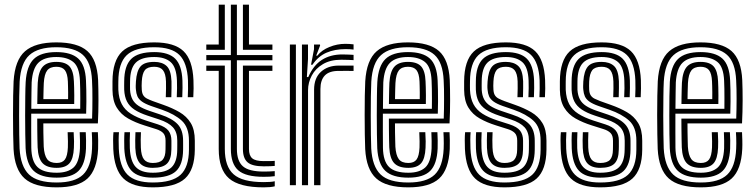

<svg xmlns="http://www.w3.org/2000/svg" viewBox="-20 -790 3218 819"><path d="M221.8 9.2Q127.2 9.2 84.9 -28.9Q42.5 -67 37.8 -154.2Q36.8 -178 36.1 -216.9Q35.5 -255.8 35.5 -299.2Q35.5 -342.8 36.1 -381.4Q36.8 -420 38 -443.2Q43.5 -533.8 86.9 -571.5Q130.2 -609.2 220.2 -609.2Q311 -609.2 352.6 -572.2Q394.2 -535.2 398.5 -448.5Q399.2 -429.5 399.6 -407.5Q400 -385.5 400 -361.5Q400 -337.5 399.4 -312.6Q398.8 -287.8 397.5 -263.5H164.8Q164.8 -244.8 165 -225.5Q165.2 -206.2 165.8 -190.2Q166.2 -174.2 166.5 -164.5Q168.8 -127.8 181.1 -111.2Q193.5 -94.8 221.8 -94.8Q246 -94.8 256.9 -109.6Q267.8 -124.5 269.5 -160.8Q270 -170.2 269.8 -187Q269.5 -203.8 268.5 -226.2H294.2Q295.5 -204.2 295.8 -187Q296 -169.8 295.2 -159.5Q293.2 -113 276.2 -93.5Q259.2 -74 221.8 -74Q180.2 -74 161.5 -94.1Q142.8 -114.2 140.5 -161.5Q140 -175.5 139.6 -195.4Q139.2 -215.2 139 -238.2Q138.8 -261.2 138.8 -284.2H372.8Q373.5 -304.5 373.9 -325.9Q374.2 -347.2 374.2 -368.5Q374.2 -389.8 373.9 -409.8Q373.5 -429.8 372.5 -447.2Q369 -524 333.2 -556.2Q297.5 -588.5 220.2 -588.5Q142.2 -588.5 105.4 -555Q68.5 -521.5 63.8 -441.8Q62.5 -417.5 62 -378.2Q61.5 -339 61.5 -295.9Q61.5 -252.8 62.1 -215.2Q62.8 -177.8 63.5 -157Q67.8 -80 103.5 -45.8Q139.2 -11.5 221.8 -11.5Q299.2 -11.5 334.1 -44.9Q369 -78.2 372.5 -155.5Q373 -166.5 373 -178.5Q373 -190.5 372.6 -202.8Q372.2 -215 371.5 -226.2H397.5Q398.2 -210.5 398.8 -191.1Q399.2 -171.8 398.5 -154.5Q394.2 -66.5 353.4 -28.6Q312.5 9.2 221.8 9.2ZM221.8 -32.2Q154.8 -32.2 123.9 -61Q93 -89.8 89.2 -157.8Q88.2 -179.5 87.8 -217Q87.2 -254.5 87.2 -297.4Q87.2 -340.2 87.8 -378.6Q88.2 -417 89.5 -440.2Q93.8 -508.8 124.1 -538.2Q154.5 -567.8 220.2 -567.8Q283.2 -567.8 313.5 -540.4Q343.8 -513 346.8 -446.5Q347.8 -428.2 348.1 -405.5Q348.5 -382.8 348.5 -357.2Q348.5 -331.8 347.5 -305H113.2Q113 -260.8 113.1 -227Q113.2 -193.2 113.5 -159.8Q114.5 -102.5 139.4 -77.9Q164.2 -53.2 221.8 -53.2Q269.2 -53.2 293.8 -75.5Q318.2 -97.8 321 -157Q321.5 -171.8 321.2 -189.1Q321 -206.5 320 -226.2H345.8Q346.8 -208.5 347.1 -190.8Q347.5 -173 346.8 -156.2Q343.8 -89.5 314.9 -60.9Q286 -32.2 221.8 -32.2ZM113.5 -325.8H322.2Q322.5 -349.5 322.5 -370.9Q322.5 -392.2 322.1 -411.2Q321.8 -430.2 321 -446Q318.5 -504.5 292.6 -525.6Q266.8 -546.8 220.2 -546.8Q168.2 -546.8 143.5 -522.1Q118.8 -497.5 115 -438.5Q114.8 -426.5 114.2 -394.9Q113.8 -363.2 113.5 -325.8ZM139 -346.5Q139.2 -362 139.5 -378.8Q139.8 -395.5 140.1 -410.8Q140.5 -426 141 -437Q144 -485.2 162.4 -505.6Q180.8 -526 220.2 -526Q259.2 -526 276.4 -506.8Q293.5 -487.5 295.2 -443.5Q295.8 -433 296.2 -417.2Q296.8 -401.5 296.8 -383.1Q296.8 -364.8 296.5 -346.5ZM165 -367.2H270.5Q270.8 -381.8 270.6 -396.1Q270.5 -410.5 270.1 -422.8Q269.8 -435 269.5 -442.5Q268 -476.2 256.6 -490.8Q245.2 -505.2 220.2 -505.2Q193.5 -505.2 181.2 -489.4Q169 -473.5 166.8 -435.8Q166.5 -427 166.1 -416.8Q165.8 -406.5 165.5 -394.2Q165.2 -382 165 -367.2Z M631.8 9.2Q545.5 9.2 506.4 -28.8Q467.2 -66.8 463.2 -154.5Q462.5 -172 462.5 -191.8Q462.5 -211.5 464 -226.2H487.5Q486.2 -212.2 486.1 -193Q486 -173.8 486.8 -156Q490.2 -78.5 523.9 -45Q557.5 -11.5 631.8 -11.5Q714.2 -11.5 749.9 -44.1Q785.5 -76.8 786 -151.2Q786 -157.8 786 -164.1Q786 -170.5 786 -177Q786 -183.5 786 -190Q786 -247.2 755.4 -275.2Q724.8 -303.2 670.8 -322L624.2 -338Q598.5 -347.2 585 -357.1Q571.5 -367 566.2 -379.1Q561 -391.2 559.8 -407Q558.8 -414.5 559 -423.9Q559.2 -433.2 559.8 -442.5Q562.8 -487.2 579.4 -506.6Q596 -526 637.8 -526Q671.8 -526 690.6 -508.6Q709.5 -491.2 711.5 -443.8Q712 -432.5 711.6 -414.2Q711.2 -396 710.8 -375.5H687.2Q688 -395 688.2 -412.5Q688.5 -430 688 -442.8Q686.8 -476.2 674.9 -490.8Q663 -505.2 637.8 -505.2Q609.5 -505.2 598 -490.8Q586.5 -476.2 584.8 -442.5Q584.2 -432.8 584.2 -424.1Q584.2 -415.5 584.8 -407Q585.8 -391.5 591.6 -382.9Q597.5 -374.2 607.8 -369.1Q618 -364 631.8 -358.8L676.8 -342.8Q715.5 -329.2 745.8 -311.6Q776 -294 793.5 -265.5Q811 -237 811 -190Q811 -183.2 811 -176.9Q811 -170.5 811 -164.1Q811 -157.8 811 -151.2Q810.2 -66 769.1 -28.4Q728 9.2 631.8 9.2ZM631.8 -32.2Q569.2 -32.2 541.2 -61.5Q513.2 -90.8 510.2 -157Q509.8 -171.8 509.8 -191Q509.8 -210.2 511 -226.2H534.5Q533.5 -210.2 533.4 -191.4Q533.2 -172.5 533.8 -158.2Q536.2 -102 559.1 -77.6Q582 -53.2 631.8 -53.2Q688 -53.2 711.8 -76.4Q735.5 -99.5 736 -151.2Q736.2 -161.8 736.2 -171Q736.2 -180.2 736.2 -190Q736.2 -226.2 717.8 -246.8Q699.2 -267.2 658.8 -280.5L610 -296.5Q574.8 -308.2 553.2 -322.6Q531.8 -337 521.5 -357.2Q511.2 -377.5 509.8 -406.8Q509.5 -416.5 509.6 -425.5Q509.8 -434.5 509.8 -442.8Q510 -509.2 539.6 -538.5Q569.2 -567.8 637.8 -567.8Q699.2 -567.8 727.4 -539.6Q755.5 -511.5 758.2 -446.8Q758.8 -432 758.6 -414.9Q758.5 -397.8 757.5 -375.5H734Q735 -397 735.2 -413.5Q735.5 -430 734.8 -446.2Q732.5 -503.5 708 -525.1Q683.5 -546.8 637.8 -546.8Q582.8 -546.8 558.9 -522.5Q535 -498.2 534.8 -442.8Q534.8 -434 534.6 -425Q534.5 -416 534.8 -406.8Q536.2 -383 544.9 -366.5Q553.5 -350 571.1 -338.5Q588.8 -327 617.2 -317.2L664.8 -301.2Q714.5 -284.8 737.8 -260.1Q761 -235.5 761 -190Q761 -180.2 761.1 -170.5Q761.2 -160.8 761 -151.2Q760.5 -88 730.9 -60.1Q701.2 -32.2 631.8 -32.2ZM631.8 -74Q594.2 -74 576.8 -93.6Q559.2 -113.2 557.2 -159.2Q556.8 -172.8 556.8 -190.9Q556.8 -209 557.8 -226.2H581.2Q580.2 -210.2 580.2 -192.8Q580.2 -175.2 580.8 -161Q582.2 -125.2 594.2 -110Q606.2 -94.8 631.8 -94.8Q661 -94.8 673.4 -108.2Q685.8 -121.8 686 -151.5Q686.2 -161.8 686.2 -171Q686.2 -180.2 686.2 -190Q686.2 -212.2 675.8 -222.8Q665.2 -233.2 646.8 -239L595.5 -255.2Q557.2 -267.2 526.6 -284.5Q496 -301.8 478.1 -330.9Q460.2 -360 459.8 -406.8Q459.8 -416.8 459.8 -425.9Q459.8 -435 459.8 -442.8Q460.2 -531.8 501.2 -570.5Q542.2 -609.2 637.8 -609.2Q723.8 -609.2 762.6 -572Q801.5 -534.8 805.2 -448.5Q806 -432 805.8 -412.6Q805.5 -393.2 804.5 -375.5H781Q781.8 -391.2 782.1 -411.1Q782.5 -431 781.8 -447.2Q778.5 -523 745 -555.8Q711.5 -588.5 637.8 -588.5Q555.8 -588.5 520.4 -554.5Q485 -520.5 484.8 -442.8Q484.8 -434 484.6 -425Q484.5 -416 484.8 -406.8Q486.5 -370.2 499.5 -345.8Q512.5 -321.2 538.1 -304.9Q563.8 -288.5 602.8 -275.8L652.8 -259.8Q686 -249 698.6 -232.5Q711.2 -216 711.2 -190Q711.2 -183.5 711.2 -177.2Q711.2 -171 711.2 -164.8Q711.2 -158.5 711 -151.5Q710.5 -110.2 692.4 -92.1Q674.2 -74 631.8 -74Z M1104.8 -35.8Q1027.8 -35.8 996.2 -63.6Q964.8 -91.5 964.8 -154.5V-532.8H860V-555H964.8V-770H990.5V-555H1142V-532.8H990.5V-154.5Q990.5 -103 1016.2 -80.6Q1042 -58.2 1104.8 -58.2Q1116.5 -58.2 1128 -58.6Q1139.5 -59 1152 -60V-38.5Q1142 -37 1130.6 -36.4Q1119.2 -35.8 1104.8 -35.8ZM1104.8 9.2Q1001.2 9.2 957.1 -28.8Q913 -66.8 913 -154.5V-487.8H860V-510.2H939V-154.5Q939 -79.5 976.6 -46.4Q1014.2 -13.2 1104.8 -13.2Q1119.5 -13.2 1131.1 -14Q1142.8 -14.8 1152 -16.8V4.8Q1134.2 9.2 1104.8 9.2ZM1104.8 -80.5Q1056 -80.5 1036.1 -97.6Q1016.2 -114.8 1016.2 -154.5V-510.2H1142V-487.8H1042V-154.5Q1042 -126.5 1056 -114.6Q1070 -102.8 1104.8 -102.8Q1125.5 -102.8 1136.9 -103Q1148.2 -103.2 1152 -103.8V-82.2Q1144.5 -81.5 1133.5 -81Q1122.5 -80.5 1104.8 -80.5ZM860 -577.5V-600H913V-770H939V-577.5ZM1016.2 -577.5V-770H1042V-600H1142V-577.5Z M1268 0V-600H1293.8V-538L1289 -461.2H1295Q1316.8 -511.5 1353.1 -534.6Q1389.5 -557.8 1440.5 -557.8Q1454 -557.8 1468 -557.1Q1482 -556.5 1488.2 -556V-533.5Q1480.8 -534 1465.4 -534.6Q1450 -535.2 1435.8 -535.2Q1389.2 -535.2 1357.6 -516.5Q1326 -497.8 1310 -468Q1294 -438.2 1294 -405.2V0ZM1216.5 0V-600H1242.2V0ZM1319.8 0V-407.5Q1319.8 -457.2 1349.1 -483.8Q1378.5 -510.2 1424 -510.2Q1440.2 -510.2 1456.8 -510.2Q1473.2 -510.2 1488.2 -510.2V-487.5Q1473.5 -487.8 1456.2 -487.6Q1439 -487.5 1424 -487.5Q1384.2 -487.5 1365.5 -467.9Q1346.8 -448.2 1346.8 -410.2V0ZM1306.8 -514 1319.5 -580.2V-600H1345L1345.5 -596L1328.8 -552.5H1333.5Q1352.2 -576.2 1385.2 -589.6Q1418.2 -603 1452.5 -603Q1460.2 -603 1469.9 -602.5Q1479.5 -602 1488.2 -600.8V-578.5Q1480.8 -579.5 1472.4 -580Q1464 -580.5 1454.2 -580.5Q1407.8 -580.5 1372.6 -565.2Q1337.5 -550 1313 -514Z M1721.8 9.2Q1627.2 9.2 1584.9 -28.9Q1542.5 -67 1537.8 -154.2Q1536.8 -178 1536.1 -216.9Q1535.5 -255.8 1535.5 -299.2Q1535.5 -342.8 1536.1 -381.4Q1536.8 -420 1538 -443.2Q1543.5 -533.8 1586.9 -571.5Q1630.2 -609.2 1720.2 -609.2Q1811 -609.2 1852.6 -572.2Q1894.2 -535.2 1898.5 -448.5Q1899.2 -429.5 1899.6 -407.5Q1900 -385.5 1900 -361.5Q1900 -337.5 1899.4 -312.6Q1898.8 -287.8 1897.5 -263.5H1664.8Q1664.8 -244.8 1665 -225.5Q1665.2 -206.2 1665.8 -190.2Q1666.2 -174.2 1666.5 -164.5Q1668.8 -127.8 1681.1 -111.2Q1693.5 -94.8 1721.8 -94.8Q1746 -94.8 1756.9 -109.6Q1767.8 -124.5 1769.5 -160.8Q1770 -170.2 1769.8 -187Q1769.5 -203.8 1768.5 -226.2H1794.2Q1795.5 -204.2 1795.8 -187Q1796 -169.8 1795.2 -159.5Q1793.2 -113 1776.2 -93.5Q1759.2 -74 1721.8 -74Q1680.2 -74 1661.5 -94.1Q1642.8 -114.2 1640.5 -161.5Q1640 -175.5 1639.6 -195.4Q1639.2 -215.2 1639 -238.2Q1638.8 -261.2 1638.8 -284.2H1872.8Q1873.5 -304.5 1873.9 -325.9Q1874.2 -347.2 1874.2 -368.5Q1874.2 -389.8 1873.9 -409.8Q1873.5 -429.8 1872.5 -447.2Q1869 -524 1833.2 -556.2Q1797.5 -588.5 1720.2 -588.5Q1642.2 -588.5 1605.4 -555Q1568.5 -521.5 1563.8 -441.8Q1562.5 -417.5 1562 -378.2Q1561.5 -339 1561.5 -295.9Q1561.5 -252.8 1562.1 -215.2Q1562.8 -177.8 1563.5 -157Q1567.8 -80 1603.5 -45.8Q1639.2 -11.5 1721.8 -11.5Q1799.2 -11.5 1834.1 -44.9Q1869 -78.2 1872.5 -155.5Q1873 -166.5 1873 -178.5Q1873 -190.5 1872.6 -202.8Q1872.2 -215 1871.5 -226.2H1897.5Q1898.2 -210.5 1898.8 -191.1Q1899.2 -171.8 1898.5 -154.5Q1894.2 -66.5 1853.4 -28.6Q1812.5 9.2 1721.8 9.2ZM1721.8 -32.2Q1654.8 -32.2 1623.9 -61Q1593 -89.8 1589.2 -157.8Q1588.2 -179.5 1587.8 -217Q1587.2 -254.5 1587.2 -297.4Q1587.2 -340.2 1587.8 -378.6Q1588.2 -417 1589.5 -440.2Q1593.8 -508.8 1624.1 -538.2Q1654.5 -567.8 1720.2 -567.8Q1783.2 -567.8 1813.5 -540.4Q1843.8 -513 1846.8 -446.5Q1847.8 -428.2 1848.1 -405.5Q1848.5 -382.8 1848.5 -357.2Q1848.5 -331.8 1847.5 -305H1613.2Q1613 -260.8 1613.1 -227Q1613.2 -193.2 1613.5 -159.8Q1614.5 -102.5 1639.4 -77.9Q1664.2 -53.2 1721.8 -53.2Q1769.2 -53.2 1793.8 -75.5Q1818.2 -97.8 1821 -157Q1821.5 -171.8 1821.2 -189.1Q1821 -206.5 1820 -226.2H1845.8Q1846.8 -208.5 1847.1 -190.8Q1847.5 -173 1846.8 -156.2Q1843.8 -89.5 1814.9 -60.9Q1786 -32.2 1721.8 -32.2ZM1613.5 -325.8H1822.2Q1822.5 -349.5 1822.5 -370.9Q1822.5 -392.2 1822.1 -411.2Q1821.8 -430.2 1821 -446Q1818.5 -504.5 1792.6 -525.6Q1766.8 -546.8 1720.2 -546.8Q1668.2 -546.8 1643.5 -522.1Q1618.8 -497.5 1615 -438.5Q1614.8 -426.5 1614.2 -394.9Q1613.8 -363.2 1613.5 -325.8ZM1639 -346.5Q1639.2 -362 1639.5 -378.8Q1639.8 -395.5 1640.1 -410.8Q1640.5 -426 1641 -437Q1644 -485.2 1662.4 -505.6Q1680.8 -526 1720.2 -526Q1759.2 -526 1776.4 -506.8Q1793.5 -487.5 1795.2 -443.5Q1795.8 -433 1796.2 -417.2Q1796.8 -401.5 1796.8 -383.1Q1796.8 -364.8 1796.5 -346.5ZM1665 -367.2H1770.5Q1770.8 -381.8 1770.6 -396.1Q1770.5 -410.5 1770.1 -422.8Q1769.8 -435 1769.5 -442.5Q1768 -476.2 1756.6 -490.8Q1745.2 -505.2 1720.2 -505.2Q1693.5 -505.2 1681.2 -489.4Q1669 -473.5 1666.8 -435.8Q1666.5 -427 1666.1 -416.8Q1665.8 -406.5 1665.5 -394.2Q1665.2 -382 1665 -367.2Z M2131.8 9.2Q2045.5 9.2 2006.4 -28.8Q1967.2 -66.8 1963.2 -154.5Q1962.5 -172 1962.5 -191.8Q1962.5 -211.5 1964 -226.2H1987.5Q1986.2 -212.2 1986.1 -193Q1986 -173.8 1986.8 -156Q1990.2 -78.5 2023.9 -45Q2057.5 -11.5 2131.8 -11.5Q2214.2 -11.5 2249.9 -44.1Q2285.5 -76.8 2286 -151.2Q2286 -157.8 2286 -164.1Q2286 -170.5 2286 -177Q2286 -183.5 2286 -190Q2286 -247.2 2255.4 -275.2Q2224.8 -303.2 2170.8 -322L2124.2 -338Q2098.5 -347.2 2085 -357.1Q2071.5 -367 2066.2 -379.1Q2061 -391.2 2059.8 -407Q2058.8 -414.5 2059 -423.9Q2059.2 -433.2 2059.8 -442.5Q2062.8 -487.2 2079.4 -506.6Q2096 -526 2137.8 -526Q2171.8 -526 2190.6 -508.6Q2209.5 -491.2 2211.5 -443.8Q2212 -432.5 2211.6 -414.2Q2211.2 -396 2210.8 -375.5H2187.2Q2188 -395 2188.2 -412.5Q2188.5 -430 2188 -442.8Q2186.8 -476.2 2174.9 -490.8Q2163 -505.2 2137.8 -505.2Q2109.5 -505.2 2098 -490.8Q2086.5 -476.2 2084.8 -442.5Q2084.2 -432.8 2084.2 -424.1Q2084.2 -415.5 2084.8 -407Q2085.8 -391.5 2091.6 -382.9Q2097.5 -374.2 2107.8 -369.1Q2118 -364 2131.8 -358.8L2176.8 -342.8Q2215.5 -329.2 2245.8 -311.6Q2276 -294 2293.5 -265.5Q2311 -237 2311 -190Q2311 -183.2 2311 -176.9Q2311 -170.5 2311 -164.1Q2311 -157.8 2311 -151.2Q2310.2 -66 2269.1 -28.4Q2228 9.2 2131.8 9.2ZM2131.8 -32.2Q2069.2 -32.2 2041.2 -61.5Q2013.2 -90.8 2010.2 -157Q2009.8 -171.8 2009.8 -191Q2009.8 -210.2 2011 -226.2H2034.5Q2033.5 -210.2 2033.4 -191.4Q2033.2 -172.5 2033.8 -158.2Q2036.2 -102 2059.1 -77.6Q2082 -53.2 2131.8 -53.2Q2188 -53.2 2211.8 -76.4Q2235.5 -99.5 2236 -151.2Q2236.2 -161.8 2236.2 -171Q2236.2 -180.2 2236.2 -190Q2236.2 -226.2 2217.8 -246.8Q2199.2 -267.2 2158.8 -280.5L2110 -296.5Q2074.8 -308.2 2053.2 -322.6Q2031.8 -337 2021.5 -357.2Q2011.2 -377.5 2009.8 -406.8Q2009.5 -416.5 2009.6 -425.5Q2009.8 -434.5 2009.8 -442.8Q2010 -509.2 2039.6 -538.5Q2069.2 -567.8 2137.8 -567.8Q2199.2 -567.8 2227.4 -539.6Q2255.5 -511.5 2258.2 -446.8Q2258.8 -432 2258.6 -414.9Q2258.5 -397.8 2257.5 -375.5H2234Q2235 -397 2235.2 -413.5Q2235.5 -430 2234.8 -446.2Q2232.5 -503.5 2208 -525.1Q2183.5 -546.8 2137.8 -546.8Q2082.8 -546.8 2058.9 -522.5Q2035 -498.2 2034.8 -442.8Q2034.8 -434 2034.6 -425Q2034.5 -416 2034.8 -406.8Q2036.2 -383 2044.9 -366.5Q2053.5 -350 2071.1 -338.5Q2088.8 -327 2117.2 -317.2L2164.8 -301.2Q2214.5 -284.8 2237.8 -260.1Q2261 -235.5 2261 -190Q2261 -180.2 2261.1 -170.5Q2261.2 -160.8 2261 -151.2Q2260.5 -88 2230.9 -60.1Q2201.2 -32.2 2131.8 -32.2ZM2131.8 -74Q2094.2 -74 2076.8 -93.6Q2059.2 -113.2 2057.2 -159.2Q2056.8 -172.8 2056.8 -190.9Q2056.8 -209 2057.8 -226.2H2081.2Q2080.2 -210.2 2080.2 -192.8Q2080.2 -175.2 2080.8 -161Q2082.2 -125.2 2094.2 -110Q2106.2 -94.8 2131.8 -94.8Q2161 -94.8 2173.4 -108.2Q2185.8 -121.8 2186 -151.5Q2186.2 -161.8 2186.2 -171Q2186.2 -180.2 2186.2 -190Q2186.2 -212.2 2175.8 -222.8Q2165.2 -233.2 2146.8 -239L2095.5 -255.2Q2057.2 -267.2 2026.6 -284.5Q1996 -301.8 1978.1 -330.9Q1960.2 -360 1959.8 -406.8Q1959.8 -416.8 1959.8 -425.9Q1959.8 -435 1959.8 -442.8Q1960.2 -531.8 2001.2 -570.5Q2042.2 -609.2 2137.8 -609.2Q2223.8 -609.2 2262.6 -572Q2301.5 -534.8 2305.2 -448.5Q2306 -432 2305.8 -412.6Q2305.5 -393.2 2304.5 -375.5H2281Q2281.8 -391.2 2282.1 -411.1Q2282.5 -431 2281.8 -447.2Q2278.5 -523 2245 -555.8Q2211.5 -588.5 2137.8 -588.5Q2055.8 -588.5 2020.4 -554.5Q1985 -520.5 1984.8 -442.8Q1984.8 -434 1984.6 -425Q1984.5 -416 1984.8 -406.8Q1986.5 -370.2 1999.5 -345.8Q2012.5 -321.2 2038.1 -304.9Q2063.8 -288.5 2102.8 -275.8L2152.8 -259.8Q2186 -249 2198.6 -232.5Q2211.2 -216 2211.2 -190Q2211.2 -183.5 2211.2 -177.2Q2211.2 -171 2211.2 -164.8Q2211.2 -158.5 2211 -151.5Q2210.5 -110.2 2192.4 -92.1Q2174.2 -74 2131.8 -74Z M2540.2 9.2Q2454 9.2 2414.9 -28.8Q2375.8 -66.8 2371.8 -154.5Q2371 -172 2371 -191.8Q2371 -211.5 2372.5 -226.2H2396Q2394.8 -212.2 2394.6 -193Q2394.5 -173.8 2395.2 -156Q2398.8 -78.5 2432.4 -45Q2466 -11.5 2540.2 -11.5Q2622.8 -11.5 2658.4 -44.1Q2694 -76.8 2694.5 -151.2Q2694.5 -157.8 2694.5 -164.1Q2694.5 -170.5 2694.5 -177Q2694.5 -183.5 2694.5 -190Q2694.5 -247.2 2663.9 -275.2Q2633.2 -303.2 2579.2 -322L2532.8 -338Q2507 -347.2 2493.5 -357.1Q2480 -367 2474.8 -379.1Q2469.5 -391.2 2468.2 -407Q2467.2 -414.5 2467.5 -423.9Q2467.8 -433.2 2468.2 -442.5Q2471.2 -487.2 2487.9 -506.6Q2504.5 -526 2546.2 -526Q2580.2 -526 2599.1 -508.6Q2618 -491.2 2620 -443.8Q2620.5 -432.5 2620.1 -414.2Q2619.8 -396 2619.2 -375.5H2595.8Q2596.5 -395 2596.8 -412.5Q2597 -430 2596.5 -442.8Q2595.2 -476.2 2583.4 -490.8Q2571.5 -505.2 2546.2 -505.2Q2518 -505.2 2506.5 -490.8Q2495 -476.2 2493.2 -442.5Q2492.8 -432.8 2492.8 -424.1Q2492.8 -415.5 2493.2 -407Q2494.2 -391.5 2500.1 -382.9Q2506 -374.2 2516.2 -369.1Q2526.5 -364 2540.2 -358.8L2585.2 -342.8Q2624 -329.2 2654.2 -311.6Q2684.5 -294 2702 -265.5Q2719.5 -237 2719.5 -190Q2719.5 -183.2 2719.5 -176.9Q2719.5 -170.5 2719.5 -164.1Q2719.5 -157.8 2719.5 -151.2Q2718.8 -66 2677.6 -28.4Q2636.5 9.2 2540.2 9.2ZM2540.2 -32.2Q2477.8 -32.2 2449.8 -61.5Q2421.8 -90.8 2418.8 -157Q2418.2 -171.8 2418.2 -191Q2418.2 -210.2 2419.5 -226.2H2443Q2442 -210.2 2441.9 -191.4Q2441.8 -172.5 2442.2 -158.2Q2444.8 -102 2467.6 -77.6Q2490.5 -53.2 2540.2 -53.2Q2596.5 -53.2 2620.2 -76.4Q2644 -99.5 2644.5 -151.2Q2644.8 -161.8 2644.8 -171Q2644.8 -180.2 2644.8 -190Q2644.8 -226.2 2626.2 -246.8Q2607.8 -267.2 2567.2 -280.5L2518.5 -296.5Q2483.2 -308.2 2461.8 -322.6Q2440.2 -337 2430 -357.2Q2419.8 -377.5 2418.2 -406.8Q2418 -416.5 2418.1 -425.5Q2418.2 -434.5 2418.2 -442.8Q2418.5 -509.2 2448.1 -538.5Q2477.8 -567.8 2546.2 -567.8Q2607.8 -567.8 2635.9 -539.6Q2664 -511.5 2666.8 -446.8Q2667.2 -432 2667.1 -414.9Q2667 -397.8 2666 -375.5H2642.5Q2643.5 -397 2643.8 -413.5Q2644 -430 2643.2 -446.2Q2641 -503.5 2616.5 -525.1Q2592 -546.8 2546.2 -546.8Q2491.2 -546.8 2467.4 -522.5Q2443.5 -498.2 2443.2 -442.8Q2443.2 -434 2443.1 -425Q2443 -416 2443.2 -406.8Q2444.8 -383 2453.4 -366.5Q2462 -350 2479.6 -338.5Q2497.2 -327 2525.8 -317.2L2573.2 -301.2Q2623 -284.8 2646.2 -260.1Q2669.5 -235.5 2669.5 -190Q2669.5 -180.2 2669.6 -170.5Q2669.8 -160.8 2669.5 -151.2Q2669 -88 2639.4 -60.1Q2609.8 -32.2 2540.2 -32.2ZM2540.2 -74Q2502.8 -74 2485.2 -93.6Q2467.8 -113.2 2465.8 -159.2Q2465.2 -172.8 2465.2 -190.9Q2465.2 -209 2466.2 -226.2H2489.8Q2488.8 -210.2 2488.8 -192.8Q2488.8 -175.2 2489.2 -161Q2490.8 -125.2 2502.8 -110Q2514.8 -94.8 2540.2 -94.8Q2569.5 -94.8 2581.9 -108.2Q2594.2 -121.8 2594.5 -151.5Q2594.8 -161.8 2594.8 -171Q2594.8 -180.2 2594.8 -190Q2594.8 -212.2 2584.2 -222.8Q2573.8 -233.2 2555.2 -239L2504 -255.2Q2465.8 -267.2 2435.1 -284.5Q2404.5 -301.8 2386.6 -330.9Q2368.8 -360 2368.2 -406.8Q2368.2 -416.8 2368.2 -425.9Q2368.2 -435 2368.2 -442.8Q2368.8 -531.8 2409.8 -570.5Q2450.8 -609.2 2546.2 -609.2Q2632.2 -609.2 2671.1 -572Q2710 -534.8 2713.8 -448.5Q2714.5 -432 2714.2 -412.6Q2714 -393.2 2713 -375.5H2689.5Q2690.2 -391.2 2690.6 -411.1Q2691 -431 2690.2 -447.2Q2687 -523 2653.5 -555.8Q2620 -588.5 2546.2 -588.5Q2464.2 -588.5 2428.9 -554.5Q2393.5 -520.5 2393.2 -442.8Q2393.2 -434 2393.1 -425Q2393 -416 2393.2 -406.8Q2395 -370.2 2408 -345.8Q2421 -321.2 2446.6 -304.9Q2472.2 -288.5 2511.2 -275.8L2561.2 -259.8Q2594.5 -249 2607.1 -232.5Q2619.8 -216 2619.8 -190Q2619.8 -183.5 2619.8 -177.2Q2619.8 -171 2619.8 -164.8Q2619.8 -158.5 2619.5 -151.5Q2619 -110.2 2600.9 -92.1Q2582.8 -74 2540.2 -74Z M2969.5 9.2Q2875 9.2 2832.6 -28.9Q2790.2 -67 2785.5 -154.2Q2784.5 -178 2783.9 -216.9Q2783.2 -255.8 2783.2 -299.2Q2783.2 -342.8 2783.9 -381.4Q2784.5 -420 2785.8 -443.2Q2791.2 -533.8 2834.6 -571.5Q2878 -609.2 2968 -609.2Q3058.8 -609.2 3100.4 -572.2Q3142 -535.2 3146.2 -448.5Q3147 -429.5 3147.4 -407.5Q3147.8 -385.5 3147.8 -361.5Q3147.8 -337.5 3147.1 -312.6Q3146.5 -287.8 3145.2 -263.5H2912.5Q2912.5 -244.8 2912.8 -225.5Q2913 -206.2 2913.5 -190.2Q2914 -174.2 2914.2 -164.5Q2916.5 -127.8 2928.9 -111.2Q2941.2 -94.8 2969.5 -94.8Q2993.8 -94.8 3004.6 -109.6Q3015.5 -124.5 3017.2 -160.8Q3017.8 -170.2 3017.5 -187Q3017.2 -203.8 3016.2 -226.2H3042Q3043.2 -204.2 3043.5 -187Q3043.8 -169.8 3043 -159.5Q3041 -113 3024 -93.5Q3007 -74 2969.5 -74Q2928 -74 2909.2 -94.1Q2890.5 -114.2 2888.2 -161.5Q2887.8 -175.5 2887.4 -195.4Q2887 -215.2 2886.8 -238.2Q2886.5 -261.2 2886.5 -284.2H3120.5Q3121.2 -304.5 3121.6 -325.9Q3122 -347.2 3122 -368.5Q3122 -389.8 3121.6 -409.8Q3121.2 -429.8 3120.2 -447.2Q3116.8 -524 3081 -556.2Q3045.2 -588.5 2968 -588.5Q2890 -588.5 2853.1 -555Q2816.2 -521.5 2811.5 -441.8Q2810.2 -417.5 2809.8 -378.2Q2809.2 -339 2809.2 -295.9Q2809.2 -252.8 2809.9 -215.2Q2810.5 -177.8 2811.2 -157Q2815.5 -80 2851.2 -45.8Q2887 -11.5 2969.5 -11.5Q3047 -11.5 3081.9 -44.9Q3116.8 -78.2 3120.2 -155.5Q3120.8 -166.5 3120.8 -178.5Q3120.8 -190.5 3120.4 -202.8Q3120 -215 3119.2 -226.2H3145.2Q3146 -210.5 3146.5 -191.1Q3147 -171.8 3146.2 -154.5Q3142 -66.5 3101.1 -28.6Q3060.2 9.2 2969.5 9.2ZM2969.5 -32.2Q2902.5 -32.2 2871.6 -61Q2840.8 -89.8 2837 -157.8Q2836 -179.5 2835.5 -217Q2835 -254.5 2835 -297.4Q2835 -340.2 2835.5 -378.6Q2836 -417 2837.2 -440.2Q2841.5 -508.8 2871.9 -538.2Q2902.2 -567.8 2968 -567.8Q3031 -567.8 3061.2 -540.4Q3091.5 -513 3094.5 -446.5Q3095.5 -428.2 3095.9 -405.5Q3096.2 -382.8 3096.2 -357.2Q3096.2 -331.8 3095.2 -305H2861Q2860.8 -260.8 2860.9 -227Q2861 -193.2 2861.2 -159.8Q2862.2 -102.5 2887.1 -77.9Q2912 -53.2 2969.5 -53.2Q3017 -53.2 3041.5 -75.5Q3066 -97.8 3068.8 -157Q3069.2 -171.8 3069 -189.1Q3068.8 -206.5 3067.8 -226.2H3093.5Q3094.5 -208.5 3094.9 -190.8Q3095.2 -173 3094.5 -156.2Q3091.5 -89.5 3062.6 -60.9Q3033.8 -32.2 2969.5 -32.2ZM2861.2 -325.8H3070Q3070.2 -349.5 3070.2 -370.9Q3070.2 -392.2 3069.9 -411.2Q3069.5 -430.2 3068.8 -446Q3066.2 -504.5 3040.4 -525.6Q3014.5 -546.8 2968 -546.8Q2916 -546.8 2891.2 -522.1Q2866.5 -497.5 2862.8 -438.5Q2862.5 -426.5 2862 -394.9Q2861.5 -363.2 2861.2 -325.8ZM2886.8 -346.5Q2887 -362 2887.2 -378.8Q2887.5 -395.5 2887.9 -410.8Q2888.2 -426 2888.8 -437Q2891.8 -485.2 2910.1 -505.6Q2928.5 -526 2968 -526Q3007 -526 3024.1 -506.8Q3041.2 -487.5 3043 -443.5Q3043.5 -433 3044 -417.2Q3044.5 -401.5 3044.5 -383.1Q3044.5 -364.8 3044.2 -346.5ZM2912.8 -367.2H3018.2Q3018.5 -381.8 3018.4 -396.1Q3018.2 -410.5 3017.9 -422.8Q3017.5 -435 3017.2 -442.5Q3015.8 -476.2 3004.4 -490.8Q2993 -505.2 2968 -505.2Q2941.2 -505.2 2929 -489.4Q2916.8 -473.5 2914.5 -435.8Q2914.2 -427 2913.9 -416.8Q2913.5 -406.5 2913.2 -394.2Q2913 -382 2912.8 -367.2Z"/></svg>

Font: Big Shoulders Inline Display Thin ExtraBold
Style: Regular
Weight: 800
Version: Version 2.002